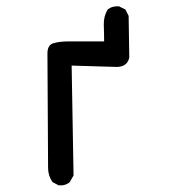

<svg xmlns="http://www.w3.org/2000/svg" viewBox="-20 -582 540 603"><path d="M164 0 145 -10Q131 -30 131 -55L129 -411Q128 -440 147 -446Q166 -452 197 -452H307Q307 -477 306 -503.5Q305 -530 318 -552Q333 -564 354 -562L374 -552L384 -532L386 -401Q379 -369 339 -372L205 -376L211 -31L199 -10Q185 2 164 0Z"/></svg>

Font: NaniFont Regular
Style: Regular
Weight: 400
Designer: Nanigashitei
Version: Version 1.036